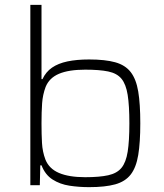

<svg xmlns="http://www.w3.org/2000/svg" viewBox="-20 -763 677 791"><path d="M347 8Q305 8 266 2Q227 -4 196.5 -23.5Q166 -43 151 -82H146L144 0H105V-743H151V-437H155Q169 -467 194.5 -484.5Q220 -502 258 -510Q296 -518 347 -518Q413 -518 454.5 -506.5Q496 -495 518.5 -466Q541 -437 549.5 -386Q558 -335 558 -255Q558 -176 549.5 -124.5Q541 -73 518.5 -44Q496 -15 454.5 -3.5Q413 8 347 8ZM331 -33Q390 -33 426 -41Q462 -49 480.5 -71.5Q499 -94 506 -138Q513 -182 513 -255Q513 -328 506 -372Q499 -416 480.5 -438.5Q462 -461 426 -468.5Q390 -476 331 -476Q263 -476 223 -459Q183 -442 168 -405Q156 -373 153.5 -337.5Q151 -302 151 -255Q151 -210 153 -174Q155 -138 167 -106Q182 -68 223 -50.5Q264 -33 331 -33Z"/></svg>

Font: Saira SemiExpanded ExtraLight
Style: Regular
Weight: 250
Width: 6
Designer: Hector Gatti with collaboration of the Omnibus-Type team
Foundry: Omnibus-Type
Version: Version 1.101